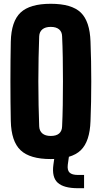

<svg xmlns="http://www.w3.org/2000/svg" viewBox="-20 -830 536 1014"><path d="M248 10Q138 10 88.8 -36.5Q39.5 -83 37 -191Q36 -240 35.5 -293Q35 -346 35 -400.5Q35 -455 35.5 -508Q36 -561 37 -610Q39.5 -717.5 88.8 -763.8Q138 -810 248 -810Q358.5 -810 406.5 -763.8Q454.5 -717.5 458 -610Q460 -560 461 -507Q462 -454 462 -399.8Q462 -345.5 461 -292.8Q460 -240 458 -191Q454.5 -83 406.5 -36.5Q358.5 10 248 10ZM248 -112Q277.5 -112 292.5 -125.2Q307.5 -138.5 308 -163Q310.5 -214 311.5 -275Q312.5 -336 312.5 -400.5Q312.5 -465 311.5 -526Q310.5 -587 308 -638Q307.5 -662 292 -675Q276.5 -688 248 -688Q219.5 -688 203.8 -675Q188 -662 187 -638Q185 -587 183.8 -526Q182.5 -465 182.5 -400.5Q182.5 -336 183.8 -275Q185 -214 187 -163Q188 -138.5 203.8 -125.2Q219.5 -112 248 -112ZM424 164H392Q316.5 164 284.8 135Q253 106 262 40L268 -3H344L338 40Q334.5 69 347.5 81.5Q360.5 94 392 94H424Z"/></svg>

Font: Big Shoulders Display Thin Black
Style: Regular
Weight: 900
Version: Version 2.002